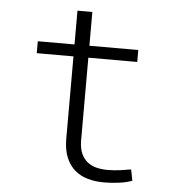

<svg xmlns="http://www.w3.org/2000/svg" viewBox="-50 -711 700 766"><g transform="rotate(5 300.0 -327.5)"><path d="M289.1 -663.6V-528.3H484.9V-480.5H289.1V-147.9Q289.6 -117.2 298.6 -96.9Q307.6 -76.7 323 -64.2Q338.4 -51.8 359.1 -46.4Q379.9 -41 404.3 -41Q428.7 -41 454.3 -44.4Q480 -47.9 498 -51.3L506.8 -6.8Q485.8 1.5 455.6 5.6Q425.3 9.8 394 9.8Q358.9 9.8 329.1 1.2Q299.3 -7.3 277.3 -26.1Q255.4 -44.9 242.7 -75Q230 -105 229.5 -148.4V-480.5H82.5V-528.3H229.5V-663.6Z"/></g></svg>

Font: Roboto Mono Light
Style: Regular
Weight: 300
Designer: Google
Version: Version 2.000985; 2015; ttfautohint (v1.3)